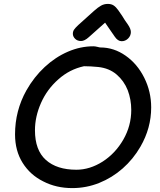

<svg xmlns="http://www.w3.org/2000/svg" viewBox="-20 -953 817 983"><path d="M350 10Q422 10 488 -16.5Q554 -43 608 -90.5Q662 -138 699 -202Q754 -297 754 -403Q754 -484 718.5 -555Q683 -626 623 -668Q563 -710 494 -710Q490 -710 479 -713Q467 -716 458 -716Q392 -716 328 -688.5Q264 -661 209 -610Q154 -559 115 -490Q57 -386 57 -265Q57 -181 96 -119Q135 -57 202 -24Q268 10 350 10ZM371 -84Q271 -84 215 -134Q159 -184 159 -286Q159 -356 190 -426Q221 -496 279 -547Q336 -598 410 -614Q443 -614 483 -610Q539 -604 577 -571.5Q615 -539 634 -491Q652 -443 652 -390Q652 -309 611.5 -238.5Q571 -168 506 -126Q440 -84 371 -84ZM603 -742Q622 -742 636 -756Q650 -770 650 -789Q650 -805 635 -827L619 -850Q610 -866 586 -900Q574 -917 562 -925Q550 -933 532 -933Q513 -933 497 -924Q481 -915 461 -897L381 -825Q365 -810 359 -801Q353 -792 353 -780Q353 -766 364.5 -754.5Q376 -743 395 -743Q413 -743 435 -763L518 -837L567 -766Q583 -742 603 -742Z"/></svg>

Font: Balsamiq Sans
Style: Italic
Weight: 400
Italic angle: -12°
Designer: Michael Angeles
Foundry: Balsamiq SRL
Version: Version 1.020; ttfautohint (v1.8.4.7-5d5b);gftools[0.9.26]